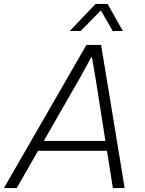

<svg xmlns="http://www.w3.org/2000/svg" viewBox="-46 -958 738 978"><path d="M394 -729H469L589 0H529L499 -190H148L39 0H-26ZM491 -240 440 -564 422 -667H419L365 -568L177 -240ZM441 -938H502L580 -800H528L468 -905L365 -800H309Z"/></svg>

Font: Mona Sans Light
Style: Italic
Weight: 300
Italic angle: -11.7°
Designer: Deni Anggara
Foundry: GitHub
Version: Version 2.000